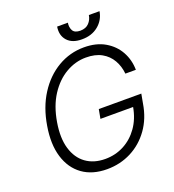

<svg xmlns="http://www.w3.org/2000/svg" viewBox="-161 -1037 1063 1171"><g transform="rotate(-20 370.5 -451.0)"><path d="M636.4 -500Q631.7 -549 609 -588.6Q586.3 -628.2 545.1 -651.5Q503.9 -674.7 442.8 -674.7Q375 -674.7 312.9 -638.8Q250.7 -603 205.4 -533.6Q160.2 -464.1 143.5 -363.6Q127.1 -265.6 147.9 -196Q168.7 -126.4 219.6 -89.5Q270.6 -52.6 344.8 -52.6Q410.5 -52.6 466.1 -81.9Q521.7 -111.2 559.8 -165Q598 -218.8 611.2 -292.6H399.1L410.2 -352.3H686.1L675.1 -292.6Q660.2 -199.6 611.5 -131.6Q562.9 -63.6 490.9 -26.8Q419 9.9 333.8 9.9Q238.6 9.9 174.9 -36Q111.2 -82 85.6 -166Q60 -250 79.2 -363.6Q97.7 -477.6 151.3 -561.4Q204.9 -645.2 283 -691.2Q361.2 -737.2 452.8 -737.2Q532.7 -737.2 588.6 -704.5Q644.5 -671.9 674.2 -618.1Q703.8 -564.3 704.5 -500ZM549.4 -911.9H618.6Q609.4 -856.5 566.6 -821.6Q523.8 -786.6 459.9 -786.9Q397.4 -786.6 365.9 -821.6Q334.5 -856.5 343.4 -911.9H413Q408.4 -882.8 420.1 -861.5Q431.8 -840.2 468.4 -839.8Q505.3 -840.2 525.2 -861.7Q545.1 -883.2 549.4 -911.9Z"/></g></svg>

Font: Inter UI Light
Style: Italic
Weight: 300
Italic angle: 9.39999°
Designer: Rasmus Andersson
Foundry: rsms
Version: 3.2;8d6f07862